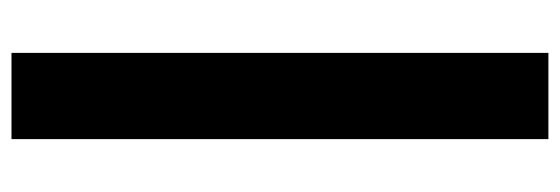

<svg xmlns="http://www.w3.org/2000/svg" viewBox="-340 -519 974 334"><g transform="rotate(-90 147.0 -352.0)"><path d="M72 -819H222V115H72Z"/></g></svg>

Font: Bitter Thin Black
Style: Regular
Weight: 900
Version: Version 3.020